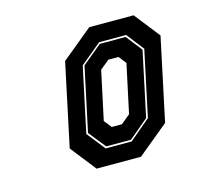

<svg xmlns="http://www.w3.org/2000/svg" viewBox="-63 -767 498 479"><g transform="rotate(-15 186.0 -527.0)"><path d="M131.5 -354.5 79.7 -420.4 125.1 -634.2 205.1 -700.1H319.7L371.5 -634.2L326.1 -420.4L246.1 -354.5ZM166.4 -397.4H233.6L287.7 -443.1L323.8 -612.7L289 -657.5H219.2L164.8 -612.4L129 -444.7ZM169 -401.9 133.8 -446 169 -611.1 219.8 -653.1H286.4L319 -611.5L283.5 -444.4L233 -401.9ZM194.9 -445.1H221.1L244.8 -464.6L271.7 -590L256.3 -609.5H230.1L206.4 -590L179.5 -464.6Z"/></g></svg>

Font: Tourney Condensed ExtraBold
Style: Italic
Weight: 800
Width: 3
Italic angle: -12°
Designer: Tyler Finck
Foundry: Etcetera Type Co
Version: Version 1.010; ttfautohint (v1.8.3)